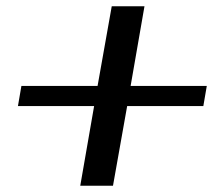

<svg xmlns="http://www.w3.org/2000/svg" viewBox="-20 -590 700 610"><path d="M279 -253H37L48 -317H290L335 -570H439L395 -317H637L626 -253H384L339 0H235Z"/></svg>

Font: Fahkwang SemiBold
Style: Italic
Weight: 600
Italic angle: -10°
Version: Version 1.000; ttfautohint (v1.6)